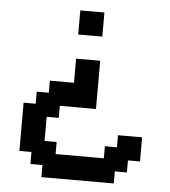

<svg xmlns="http://www.w3.org/2000/svg" viewBox="-51 -546 702 793"><g transform="rotate(5 300.0 -150.0)"><path d="M250 -400H350V-500H250ZM450 200V150H500V100H550V0H450V50H400V100H200V50H150V-50H200V-100H350V-300H250V-200H150V-150H100V-100H50V100H100V150H150V200Z"/></g></svg>

Font: Matrix Sans Video
Style: Regular
Weight: 400
Designer: Brad Neil
Version: Version 1.100